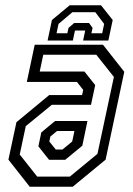

<svg xmlns="http://www.w3.org/2000/svg" viewBox="-20 -710 504 730"><path d="M93 0 12 -103 42.5 -245.5 167 -348.5H292L296.5 -368L272.5 -398.5H82L112 -540H371.5L452.5 -437L381.5 -103L256.5 0ZM121.5 -38.5H245.5L350.5 -125L413 -417.5L346 -502H144.5L131 -438H301L342 -386.5L326 -311.5H177L78 -230.5L55 -122.5ZM166.5 -102.5 126 -153.5 137 -206.5 189.5 -250H312.5L293 -156L228 -102.5ZM192 -141.5H217.5L254.5 -172L263 -212H197L171.5 -191L167.5 -172ZM364 -690 408.5 -634 392 -556H296L304 -594H265L257 -556H161L177.5 -634L245 -690ZM342.5 -663.5H255L202.5 -619L195 -583.5H236L240.5 -604L262 -622.5H318.5L332 -604L327.5 -583.5H368.5L376 -619Z"/></svg>

Font: Tourney Condensed Regular
Style: Italic
Weight: 400
Width: 3
Italic angle: -12°
Designer: Tyler Finck
Foundry: Etcetera Type Co
Version: Version 1.010; ttfautohint (v1.8.3)